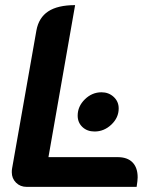

<svg xmlns="http://www.w3.org/2000/svg" viewBox="-20 -729 648 749"><path d="M26 -57Q26 -66 27 -71L122 -610Q131 -660 168 -684.5Q205 -709 273 -709L169 -116H439Q477 -116 497 -95.5Q517 -75 517 -37Q517 -26 513 0H84Q59 0 42.5 -16.5Q26 -33 26 -57ZM283 -278Q283 -314 311 -341.5Q339 -369 376 -369Q404 -369 423.5 -351Q443 -333 443 -306Q443 -270 414.5 -243Q386 -216 349 -216Q320 -216 301.5 -233.5Q283 -251 283 -278Z"/></svg>

Font: K2D
Style: Bold Italic
Weight: 700
Italic angle: -10°
Designer: Katatrad Aksorn Co.,Ltd.
Foundry: Cadson Demak Co.,Ltd.
Version: Version 1.000; ttfautohint (v1.6)